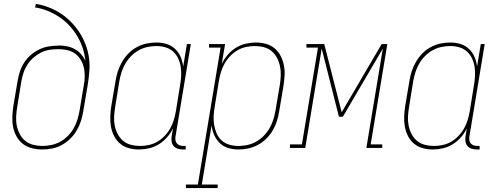

<svg xmlns="http://www.w3.org/2000/svg" viewBox="-20 -755 2540 980"><path d="M195 8Q169 8 143 1.5Q117 -5 97 -20.5Q77 -36 64.5 -58.5Q52 -81 47 -106.5Q42 -132 43 -159Q44 -186 48 -213L70 -343Q74 -367 82 -391Q90 -415 104 -436.5Q118 -458 138 -475Q158 -492 181 -503Q204 -514 228 -518Q252 -522 277 -522Q277 -522 277 -522.5Q277 -523 277 -523Q299 -523 320.5 -519Q342 -515 360.5 -505Q379 -495 393 -479.5Q407 -464 416 -445Q412 -479 401.5 -511Q391 -543 373.5 -572Q356 -601 333.5 -625Q311 -649 283.5 -667.5Q256 -686 224.5 -699Q193 -712 159 -717L163 -735Q197 -730 230 -717Q263 -704 291 -685.5Q319 -667 343 -642.5Q367 -618 385.5 -589.5Q404 -561 416.5 -528.5Q429 -496 434 -461Q439 -426 436 -389.5Q433 -353 427 -317L405 -187Q401 -162 393 -137Q385 -112 371.5 -89Q358 -66 338.5 -47Q319 -28 295.5 -15Q272 -2 246.5 3Q221 8 195 8ZM196 -10Q219 -10 242.5 -15Q266 -20 287 -31.5Q308 -43 326 -61Q344 -79 356 -100Q368 -121 375 -144Q382 -167 386 -190L408 -321L409 -330L411 -339Q413 -361 412 -382Q411 -403 404.5 -422.5Q398 -442 386 -458.5Q374 -475 357 -485.5Q340 -496 319 -500Q298 -504 277 -504Q254 -504 232 -500.5Q210 -497 189 -486.5Q168 -476 150.5 -460.5Q133 -445 120 -425Q107 -405 100 -383.5Q93 -362 89 -340L68 -210Q64 -186 62.5 -161.5Q61 -137 65.5 -114.5Q70 -92 80.5 -71.5Q91 -51 108.5 -36.5Q126 -22 149 -16Q172 -10 196 -10Z M689 8Q662 8 637 1Q612 -6 593 -22Q574 -38 562.5 -60.5Q551 -83 546.5 -108Q542 -133 543 -160Q544 -187 548 -213L570 -343Q574 -368 582 -392.5Q590 -417 603.5 -440Q617 -463 636 -482.5Q655 -502 678.5 -514.5Q702 -527 727 -532.5Q752 -538 778 -538Q805 -538 830 -530.5Q855 -523 873.5 -505.5Q892 -488 902 -464.5Q912 -441 915 -415L934 -530H954L876 -59Q874 -49 875.5 -39.5Q877 -30 883 -23Q889 -16 898 -13Q907 -10 917 -10H928V8H914Q900 8 887.5 4Q875 0 866.5 -9.5Q858 -19 856 -32Q854 -45 856 -59L863 -100Q851 -75 832.5 -54Q814 -33 790.5 -18.5Q767 -4 740.5 2Q714 8 689 8ZM695 -10Q717 -10 740 -15Q763 -20 783.5 -32Q804 -44 821 -62Q838 -80 849.5 -101Q861 -122 867.5 -144Q874 -166 878 -189L899 -319Q903 -342 904.5 -366Q906 -390 902.5 -413Q899 -436 889.5 -456.5Q880 -477 863.5 -492Q847 -507 824.5 -513.5Q802 -520 778 -520Q755 -520 732 -515Q709 -510 687.5 -498Q666 -486 648.5 -468Q631 -450 619 -429Q607 -408 600 -385.5Q593 -363 589 -340L568 -210Q564 -186 562.5 -162Q561 -138 565.5 -115Q570 -92 580.5 -71.5Q591 -51 608 -36.5Q625 -22 648 -16Q671 -10 695 -10Z M929 205V187H990L1106 -512H1047V-530H1129L1112 -430Q1125 -455 1143 -476Q1161 -497 1184.5 -511.5Q1208 -526 1234.5 -532Q1261 -538 1286 -538Q1313 -538 1338 -531Q1363 -524 1382 -508Q1401 -492 1412.5 -469.5Q1424 -447 1429 -422Q1434 -397 1432.5 -370Q1431 -343 1427 -317L1405 -187Q1401 -162 1393.5 -137.5Q1386 -113 1372.5 -90Q1359 -67 1339.5 -47.5Q1320 -28 1296.5 -15.5Q1273 -3 1248 2.5Q1223 8 1198 8Q1170 8 1145 0.5Q1120 -7 1102 -24.5Q1084 -42 1073.5 -65.5Q1063 -89 1060 -115L1010 187H1091V205ZM1197 -10Q1220 -10 1243 -15Q1266 -20 1287.5 -32Q1309 -44 1326.5 -62Q1344 -80 1356 -101Q1368 -122 1375 -144.5Q1382 -167 1386 -190L1408 -320Q1412 -344 1413 -368Q1414 -392 1409.5 -415Q1405 -438 1394.5 -458.5Q1384 -479 1367 -493.5Q1350 -508 1327 -514Q1304 -520 1280 -520Q1258 -520 1235 -515Q1212 -510 1191.5 -498Q1171 -486 1154 -468Q1137 -450 1125.5 -429Q1114 -408 1107.5 -386Q1101 -364 1097 -341L1076 -211Q1072 -188 1070.5 -164Q1069 -140 1073 -117Q1077 -94 1086 -73.5Q1095 -53 1111.5 -38Q1128 -23 1150.5 -16.5Q1173 -10 1197 -10Z M1460 0V-18H1521L1603 -512H1544V-530H1635L1724 -182L1928 -530H1957L1872 -18H1931V0H1850L1934 -507L1730 -159H1710L1622 -507L1538 0Z M2189 8Q2162 8 2137 1Q2112 -6 2093 -22Q2074 -38 2062.5 -60.5Q2051 -83 2046.5 -108Q2042 -133 2043 -160Q2044 -187 2048 -213L2070 -343Q2074 -368 2082 -392.5Q2090 -417 2103.5 -440Q2117 -463 2136 -482.5Q2155 -502 2178.5 -514.5Q2202 -527 2227 -532.5Q2252 -538 2278 -538Q2305 -538 2330 -530.5Q2355 -523 2373.5 -505.5Q2392 -488 2402 -464.5Q2412 -441 2415 -415L2434 -530H2454L2376 -59Q2374 -49 2375.5 -39.5Q2377 -30 2383 -23Q2389 -16 2398 -13Q2407 -10 2417 -10H2428V8H2414Q2400 8 2387.5 4Q2375 0 2366.5 -9.5Q2358 -19 2356 -32Q2354 -45 2356 -59L2363 -100Q2351 -75 2332.5 -54Q2314 -33 2290.5 -18.5Q2267 -4 2240.5 2Q2214 8 2189 8ZM2195 -10Q2217 -10 2240 -15Q2263 -20 2283.5 -32Q2304 -44 2321 -62Q2338 -80 2349.5 -101Q2361 -122 2367.5 -144Q2374 -166 2378 -189L2399 -319Q2403 -342 2404.5 -366Q2406 -390 2402.5 -413Q2399 -436 2389.5 -456.5Q2380 -477 2363.5 -492Q2347 -507 2324.5 -513.5Q2302 -520 2278 -520Q2255 -520 2232 -515Q2209 -510 2187.5 -498Q2166 -486 2148.5 -468Q2131 -450 2119 -429Q2107 -408 2100 -385.5Q2093 -363 2089 -340L2068 -210Q2064 -186 2062.5 -162Q2061 -138 2065.5 -115Q2070 -92 2080.5 -71.5Q2091 -51 2108 -36.5Q2125 -22 2148 -16Q2171 -10 2195 -10Z"/></svg>

Font: Iosevka Slab Thin
Style: Italic
Weight: 100
Italic angle: -9°
Monospace: yes
Designer: Belleve Invis
Foundry: Belleve Invis
Version: Version 11.1.1; ttfautohint (v1.8.3)